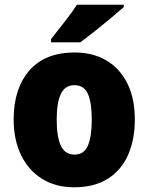

<svg xmlns="http://www.w3.org/2000/svg" viewBox="-20 -786 633 816"><path d="M553 -278Q553 -193 524.5 -128Q496 -63 438.5 -26.5Q381 10 295 10Q216 10 158 -26.5Q100 -63 69 -128Q38 -193 38 -278Q38 -409 104.5 -486Q171 -563 298 -563Q373 -563 430.5 -530Q488 -497 520.5 -433Q553 -369 553 -278ZM221 -277Q221 -205 238.5 -167Q256 -129 297 -129Q337 -129 353.5 -167Q370 -205 370 -278Q370 -350 353.5 -387Q337 -424 296 -424Q257 -424 239 -387.5Q221 -351 221 -277ZM506 -756Q486 -738 452.5 -710Q419 -682 383 -653.5Q347 -625 321 -606H197V-620Q222 -652 254 -692.5Q286 -733 307 -766H506Z"/></svg>

Font: Noto Sans Gurmukhi SemiCondensed Black
Style: Regular
Weight: 900
Width: 4
Designer: Jelle Bosma - Monotype Design Team
Foundry: Monotype Imaging Inc.
Version: Version 2.004; ttfautohint (v1.8.4.7-5d5b)